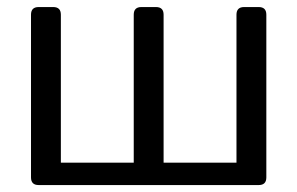

<svg xmlns="http://www.w3.org/2000/svg" viewBox="-20 -533 856 553"><path d="M91.3 0Q69.3 0 69.3 -22V-490.7Q69.3 -512.7 91.3 -512.7H133.3Q155.3 -512.7 155.3 -490.7V-64.5H365.2V-490.7Q365.2 -512.7 387.2 -512.7H429.2Q451.2 -512.7 451.2 -490.7V-64.5H661.1V-490.7Q661.1 -512.7 683.1 -512.7H725.1Q747.1 -512.7 747.1 -490.7V-22Q747.1 0 725.1 0Z"/></svg>

Font: Istok Web
Style: Regular
Weight: 400
Designer: Andrey V. Panov
Foundry: Andrey V. Panov
Version: Version 1.0.2g